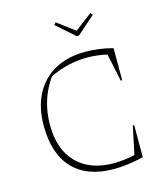

<svg xmlns="http://www.w3.org/2000/svg" viewBox="-124 -946 914 1048"><g transform="rotate(-15 333.0 -422.0)"><path d="M391 6Q240 6 160 -78Q80 -162 80 -321Q80 -424 119 -498.5Q158 -573 230.5 -613Q303 -653 403 -653Q438 -653 478 -648Q518 -643 558 -632V-451H550L517 -607Q460 -620 405 -620Q294 -620 193 -570Q114 -459 114 -316Q114 -177 189.5 -101Q265 -25 397 -25Q425 -25 455 -28.5Q485 -32 517 -39L550 -197H558V-16Q466 6 391 6ZM381 -747 278 -838 289 -850 388 -776 485 -850 496 -838 393 -747Z"/></g></svg>

Font: Piazzolla Thin
Style: Regular
Weight: 100
Designer: Juan Pablo del Peral
Foundry: Huerta Tipografica
Version: Version 1.330